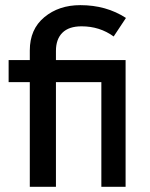

<svg xmlns="http://www.w3.org/2000/svg" viewBox="-20 -719 579 739"><path d="M463.4 -487.8V0H370.1V-402.8H195.3V0H94.7V-402.8H13.2V-487.8H94.7V-524.9Q94.7 -606.4 150.6 -652.8Q206.5 -699.2 289.1 -699.2Q389.2 -699.2 464.8 -649.9L417.5 -578.6Q363.8 -617.7 293.9 -617.7Q245.1 -617.7 220.2 -593Q195.3 -568.4 195.3 -522.9V-487.8Z"/></svg>

Font: HK Grotesk SemiBold Legacy
Style: Regular
Weight: 600
Designer: Alfredo Marco Pradil
Foundry: Hanken Design Co.
Version: Version 2.022;PS 002.022;hotconv 1.0.88;makeotf.lib2.5.64775